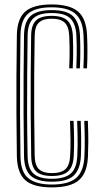

<svg xmlns="http://www.w3.org/2000/svg" viewBox="-20 -826 458 854"><path d="M210.5 7.5Q128.5 7.5 92.5 -24.6Q56.5 -56.8 55 -130.5Q53.8 -230.8 53.1 -316.9Q52.5 -403 53.1 -487.9Q53.8 -572.8 55 -669Q56.2 -743 92.5 -774.6Q128.8 -806.2 209.8 -806.2Q290.2 -806.2 327.2 -774.6Q364.2 -743 367.2 -668.5Q368.2 -649 368.6 -630.9Q369 -612.8 368.9 -595.1Q368.8 -577.5 368.4 -559.5Q368 -541.5 367 -522H351Q352.2 -548 352.8 -571.6Q353.2 -595.2 352.9 -618.9Q352.5 -642.5 351.5 -668.2Q348.5 -736 315.2 -764.8Q282 -793.5 209.8 -793.5Q137.2 -793.5 104.6 -764.8Q72 -736 71 -668.5Q70 -584.8 69.4 -497.2Q68.8 -409.8 69.1 -318.2Q69.5 -226.8 71 -130.8Q72 -60.8 106.4 -33Q140.8 -5.2 210.5 -5.2Q285.2 -5.2 318.9 -34.5Q352.5 -63.8 355.5 -130.8Q357.2 -166.8 357 -203.6Q356.8 -240.5 354.8 -288.5H370.8Q373 -229.5 372.8 -194.6Q372.5 -159.8 371.2 -130.5Q368.2 -57 331.2 -24.8Q294.2 7.5 210.5 7.5ZM210.5 -17.8Q145.5 -17.8 116.8 -44.1Q88 -70.5 86.8 -130.8Q85.2 -232.2 84.8 -318Q84.2 -403.8 84.9 -487.9Q85.5 -572 86.8 -668.5Q87.5 -729 116.2 -755Q145 -781 209.8 -781Q278 -781 305.6 -753.2Q333.2 -725.5 335.8 -667.2Q336.5 -649 336.9 -631.9Q337.2 -614.8 337.2 -597.6Q337.2 -580.5 336.8 -561.9Q336.2 -543.2 335.2 -522H319.5Q321 -557.2 321.2 -583Q321.5 -608.8 321.1 -628.8Q320.8 -648.8 319.8 -667Q317.5 -718.5 293.6 -743.2Q269.8 -768 209.8 -768Q153.2 -768 128.4 -744.8Q103.5 -721.5 102.8 -668.2Q101.8 -584.5 101 -498.2Q100.2 -412 100.5 -321Q100.8 -230 102.8 -131.2Q103.8 -77.5 128.8 -54.1Q153.8 -30.8 210.5 -30.8Q268 -30.8 294.6 -54Q321.2 -77.2 323.8 -132.2Q325 -155 325.2 -179Q325.5 -203 324.9 -230Q324.2 -257 323.2 -288.5H339Q340.5 -250.5 340.9 -222.4Q341.2 -194.2 340.9 -172.6Q340.5 -151 339.8 -131.8Q337 -73 308.2 -45.4Q279.5 -17.8 210.5 -17.8ZM210.5 -43.2Q162.5 -43.2 141 -63.6Q119.5 -84 118.8 -131.2Q117.2 -224 116.6 -309.1Q116 -394.2 116.5 -481.6Q117 -569 118.5 -668.2Q119.2 -715 140.5 -735.2Q161.8 -755.5 209.8 -755.5Q258 -755.5 279.9 -734.6Q301.8 -713.8 304 -665.8Q305 -641 305.4 -617.8Q305.8 -594.5 305.2 -571Q304.8 -547.5 303.5 -522H287.8Q289 -548 289.4 -571.5Q289.8 -595 289.5 -618Q289.2 -641 288 -665.8Q286.2 -707.5 267.9 -725.1Q249.5 -742.8 209.8 -742.8Q172.8 -742.8 154 -726.4Q135.2 -710 134.2 -667.2Q133 -582.5 132.2 -498.2Q131.5 -414 132 -324.1Q132.5 -234.2 134.2 -132.2Q135.2 -89.8 153.9 -72.9Q172.5 -56 210.5 -56Q252.8 -56 271.5 -74Q290.2 -92 292 -133.2Q294 -168.2 293.6 -204.8Q293.2 -241.2 291.5 -288.5H307.2Q309.2 -241.2 309.5 -204.4Q309.8 -167.5 308 -133.2Q305.8 -85.2 283.2 -64.2Q260.8 -43.2 210.5 -43.2Z"/></svg>

Font: Big Shoulders Inline Text Thin
Style: Regular
Weight: 400
Version: Version 2.002